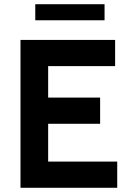

<svg xmlns="http://www.w3.org/2000/svg" viewBox="-20 -889 608 909"><path d="M475 -793H147V-869H475ZM535 0H77V-700H525V-576H208V-427H454V-303H208V-124H535Z"/></svg>

Font: Cabin
Style: Bold
Weight: 700
Designer: Pablo Impallari
Foundry: Pablo Impallari. http://www.impallari.com Igino Marini. http://www.ikern.com
Version: Version 3.001;hotconv 1.0.109;makeotfexe 2.5.65596